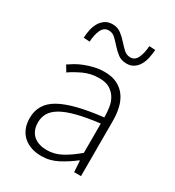

<svg xmlns="http://www.w3.org/2000/svg" viewBox="-175 -812 841 925"><g transform="rotate(30 245.5 -349.0)"><path d="M197 12Q168 12 143 4Q118 -4 99 -20Q80 -36 69 -61Q58 -86 58 -120Q58 -200 132.5 -241.5Q207 -283 368 -301Q368 -328 364 -355.5Q360 -383 347 -404.5Q334 -426 312 -439.5Q290 -453 254 -453Q206 -453 166 -434Q126 -415 101 -397L81 -430Q94 -439 112.5 -450Q131 -461 154 -470Q177 -479 204 -485.5Q231 -492 260 -492Q302 -492 331 -477.5Q360 -463 378 -438Q396 -413 404 -379.5Q412 -346 412 -307V0H374L370 -62H367Q330 -33 287.5 -10.5Q245 12 197 12ZM205 -26Q247 -26 285 -46Q323 -66 368 -104V-267Q294 -258 243 -245Q192 -232 161 -214Q130 -196 116.5 -173Q103 -150 103 -122Q103 -96 111 -78Q119 -60 133 -48.5Q147 -37 165.5 -31.5Q184 -26 205 -26ZM330 -579Q301 -579 281.5 -594Q262 -609 246 -627Q230 -645 214.5 -660Q199 -675 178 -675Q151 -675 138.5 -648Q126 -621 124 -582L90 -584Q91 -608 96 -630.5Q101 -653 111.5 -670.5Q122 -688 138.5 -699Q155 -710 179 -710Q207 -710 226.5 -695Q246 -680 262 -662Q278 -644 294 -629Q310 -614 331 -614Q357 -614 369.5 -641.5Q382 -669 384 -707L418 -705Q416 -682 411.5 -659.5Q407 -637 396.5 -619Q386 -601 370 -590Q354 -579 330 -579Z"/></g></svg>

Font: Giro Light
Style: Regular
Weight: 300
Designer: Paul D. Hunt
Foundry: Adobe Systems Incorporated
Version: Version 1.000;PS 1.0;hotconv 1.0.88;makeotf.lib2.5.647800